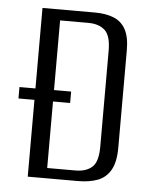

<svg xmlns="http://www.w3.org/2000/svg" viewBox="-47 -630 528 670"><g transform="rotate(5 217.5 -295.5)"><path d="M75 0V-591H259Q297 -591 324.5 -580Q352 -569 366.5 -542.5Q381 -516 381 -470V-129Q381 -78 365 -50Q349 -22 320 -11Q291 0 251 0ZM19 -269V-309H200V-269ZM140 -36H239Q276 -36 297 -54.5Q318 -73 318 -126V-462Q318 -515 297 -534Q276 -553 239 -553H140Z"/></g></svg>

Font: Alumni Sans Thin
Style: Regular
Weight: 400
Version: Version 1.018